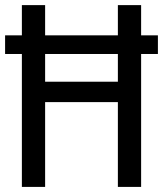

<svg xmlns="http://www.w3.org/2000/svg" viewBox="-20 -734 640 754"><path d="M65.9 -595.2V-713.9H157.2V-595.2H442.9V-713.9H534.2V-595.2H600.1V-522H534.2V0H442.9V-333H157.2V0H65.9V-522H0V-595.2ZM442.9 -413.1V-522H157.2V-413.1Z"/></svg>

Font: Noto Mono
Style: Regular
Weight: 400
Designer: Monotype Design Team
Foundry: Monotype Imaging Inc.
Version: Version 1.00